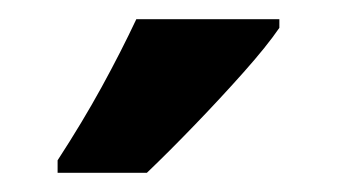

<svg xmlns="http://www.w3.org/2000/svg" viewBox="-20 -786 351 200"><path d="M271 -757Q258 -738 234 -711Q210 -684 183 -656Q156 -628 133 -606H40V-619Q66 -659 86 -695.5Q106 -732 122 -766H271Z"/></svg>

Font: Noto Sans Armenian ExtraCondensed
Style: Bold
Weight: 700
Width: 2
Designer: Monotype Design Team
Foundry: Monotype Imaging Inc.
Version: Version 2.008; ttfautohint (v1.8.4.7-5d5b)